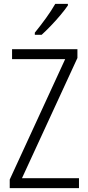

<svg xmlns="http://www.w3.org/2000/svg" viewBox="-20 -967 452 987"><path d="M386 0H30V-44L315 -663H42V-714H378V-669L93 -51H386ZM329 -939Q314 -917 290.5 -889Q267 -861 241 -834Q215 -807 194 -788H159V-799Q189 -836 216.5 -874Q244 -912 264 -947H329Z"/></svg>

Font: Noto Sans Tamil Condensed Light
Style: Regular
Weight: 300
Width: 3
Designer: Jelle Bosma - Monotype Design Team
Foundry: Monotype Imaging Inc.
Version: Version 2.004; ttfautohint (v1.8.4.7-5d5b)